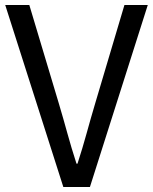

<svg xmlns="http://www.w3.org/2000/svg" viewBox="-20 -753 615 773"><path d="M235 0 1 -733H98L217 -336Q236 -272 251.5 -215.5Q267 -159 288 -94H292Q313 -159 328.5 -215.5Q344 -272 363 -336L481 -733H575L342 0Z"/></svg>

Font: Noto Sans TC
Style: Regular
Weight: 400
Designer: Ryoko NISHIZUKA  (kana, bopomofo & ideographs); Paul D. Hunt (Latin, Greek & Cyrillic); Sandoll Communications , Soo-you
Foundry: Adobe
Version: Version 2.004-H2;hotconv 1.0.118;makeotfexe 2.5.65603